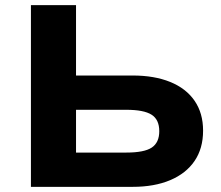

<svg xmlns="http://www.w3.org/2000/svg" viewBox="-20 -725 859 745"><path d="M100 0V-705H275V-432H495Q579 -432 640.5 -407Q702 -382 735 -334Q768 -286 768 -218Q768 -149 735 -100.5Q702 -52 640.5 -26Q579 0 495 0ZM275 -133H470Q540 -133 569 -152.5Q598 -172 598 -216Q598 -261 568 -280Q538 -299 470 -299H275Z"/></svg>

Font: Nunito Sans 7pt SemiExpanded ExtraBold
Style: Regular
Weight: 800
Width: 6
Designer: Vernon Adams
Foundry: Vernon Adams
Version: Version 3.101;gftools[0.9.27]